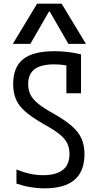

<svg xmlns="http://www.w3.org/2000/svg" viewBox="-20 -1020 540 1050"><path d="M224 10Q185 10 146.5 3.5Q108 -3 70 -16V-93Q107 -78 143 -70Q179 -62 217 -62Q285 -62 322.5 -90Q360 -118 360 -179Q360 -211 347.5 -236.5Q335 -262 305.5 -286Q276 -310 223 -339Q158 -376 120.5 -408Q83 -440 67.5 -476.5Q52 -513 52 -560Q52 -653 106.5 -696.5Q161 -740 278 -740Q313 -740 348.5 -736Q384 -732 423 -723V-510H343V-692L375 -656Q348 -662 324.5 -665Q301 -668 276 -668Q204 -668 169 -641.5Q134 -615 134 -559Q134 -528 146.5 -502.5Q159 -477 189.5 -452.5Q220 -428 272 -399Q336 -363 373 -330.5Q410 -298 426 -261.5Q442 -225 442 -177Q442 -83 387.5 -36.5Q333 10 224 10ZM50 -780 183 -1000H317L450 -780H354L252 -957H248L146 -780Z"/></svg>

Font: M PLUS Code Latin
Style: Regular
Weight: 400
Designer: Coji Morishita
Foundry: UNDERFOREST DESIGN
Version: Version 1.002; ttfautohint (v1.8.3)